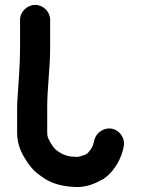

<svg xmlns="http://www.w3.org/2000/svg" viewBox="-20 -720 576 785"><path d="M185 -639V-524C185 -440 173 -362 173 -280V-178C173 -168 174 -163 177 -155L185 -139C190 -130 199 -117 206 -110C226 -93 251 -79 287 -79C302 -76 317 -85 328 -87L337 -93C339 -94 341 -96 343 -99C352 -111 359 -118 362 -133L366 -149C371 -165 380 -177 395 -186C445 -215 498 -168 485 -117L481 -101C468 -55 439 -13 404 11C370 30 331 49 278 44C225 41 181 26 149 1C127 -14 114 -26 98 -48C74 -82 50 -121 50 -178V-281C50 -296 51 -310 52 -323C56 -389 62 -455 62 -524V-639C62 -672 91 -700 124 -700C157 -700 185 -672 185 -639Z"/></svg>

Font: Blanket
Style: Reversed
Weight: 700
Foundry: Cannot Into Space Fonts
Version: Version 0.9